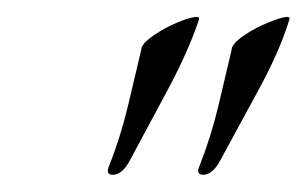

<svg xmlns="http://www.w3.org/2000/svg" viewBox="-20 -631 356 223"><path d="M216 -428Q207 -428 212 -439Q225 -472 233.5 -507.5Q242 -543 249 -573Q249 -579 259.5 -587Q270 -595 284 -601.5Q298 -608 308 -610.5Q318 -613 316 -608Q305 -572 280.5 -527Q256 -482 236 -445Q227 -428 216 -428ZM111 -428Q102 -428 107 -439Q120 -472 128.5 -507.5Q137 -543 144 -573Q144 -579 154.5 -587Q165 -595 178.5 -601.5Q192 -608 202.5 -610.5Q213 -613 211 -608Q199 -572 175 -527Q151 -482 131 -445Q122 -428 111 -428Z"/></svg>

Font: Italianno
Style: Regular
Weight: 400
Designer: Robert E. Leuschke
Foundry: Robert E. Leuschke
Version: Version 1.100; ttfautohint (v1.8.3)